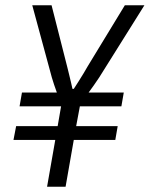

<svg xmlns="http://www.w3.org/2000/svg" viewBox="-20 -706 566 726"><path d="M158 0 189 -177H31L41 -229H198L211 -304H54L63 -356H195Q190 -369 184.5 -386Q179 -403 176 -413L102 -686H175L235 -450Q238 -438 241.5 -423.5Q245 -409 248.5 -394.5Q252 -380 254 -370H259Q267 -382 277 -398Q287 -414 296.5 -429.5Q306 -445 312 -456L452 -686H526L355 -413Q346 -399 334.5 -383Q323 -367 315 -356H448L439 -304H282L268 -229H425L416 -177H259L228 0Z"/></svg>

Font: Archivo ExtraCondensed Light
Style: Italic
Weight: 300
Width: 2
Italic angle: -10°
Designer: Hector Gatti
Foundry: Omnibus-Type
Version: Version 2.001